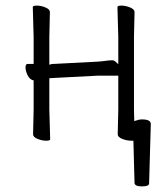

<svg xmlns="http://www.w3.org/2000/svg" viewBox="-20 -499 595 685"><path d="M459 -67Q476 -73 486 -73Q518 -73 518 -57V-56L512 155Q512 166 486.5 166Q461 166 460 154Q459 131 458 81.5Q457 32 456 3H451H449Q432 3 416 -3.5Q400 -10 400 -20L402 -108V-229H328L174 -221L156 -220V-108L159 -2Q159 3 144.5 3Q130 3 114 -3.5Q98 -10 98 -20L100 -108V-212Q86 -215 78.5 -230.5Q71 -246 71 -258.5Q71 -271 79 -271H100V-367L97 -474Q97 -479 111.5 -479Q126 -479 142 -472.5Q158 -466 158 -456L156 -367V-268Q165 -271 168 -271H173L327 -279Q343 -280 357 -282Q371 -284 379.5 -284Q388 -284 393 -278L402 -270V-367L399 -474Q399 -479 413.5 -479Q428 -479 444 -472.5Q460 -466 460 -456L458 -367V-108Z"/></svg>

Font: ToneOZ-Pinyin-WenKai-Light
Style: Light
Weight: 300
Designer: Fontworks Inc.
Foundry: ToneOZ
Version: Version 0.240331